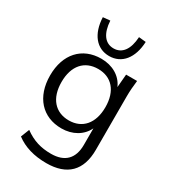

<svg xmlns="http://www.w3.org/2000/svg" viewBox="-229 -857 1060 1194"><g transform="rotate(30 301.5 -260.5)"><path d="M300 223C448 223 526 146 526 -3V-386C526 -423 529 -463 534 -502H455L447 -408C419 -473 353 -511 273 -511C136 -511 48 -415 48 -262C48 -108 136 -11 273 -11C352 -11 417 -49 446 -111V8C446 105 395 158 296 158C223 158 166 141 105 97L81 158C139 202 212 223 300 223ZM288 -77C191 -77 130 -145 130 -262C130 -379 191 -446 288 -446C384 -446 445 -379 445 -262C445 -145 384 -77 288 -77ZM305 -549C395 -549 454 -621 459 -739L408 -744C403 -654 366 -604 305 -604C244 -604 207 -654 202 -744L151 -739C156 -621 215 -549 305 -549Z"/></g></svg>

Font: Poppy and Pepper
Style: Regular
Weight: 400
Designer: Thy Ha
Foundry: Thy Ha
Version: Version 0.001;Glyphs 3.2 (3227)